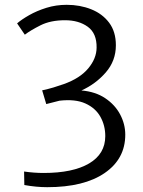

<svg xmlns="http://www.w3.org/2000/svg" viewBox="-20 -770 595 797"><path d="M81 -2 80 -58Q122 -52 161 -52Q282.5 -52 349.8 -91.5Q417 -131 417 -205Q417 -249 396.8 -285.2Q376.5 -321.5 334.5 -340.5Q292.5 -359.5 227 -352L172 -338L155 -395Q180.5 -400.5 202.2 -407Q224 -413.5 245 -421Q312 -445 346.2 -486Q380.5 -527 381 -572Q382 -631.5 344.5 -658.8Q307 -686 250 -686Q190 -686 148.2 -665Q106.5 -644 83 -626L51 -673Q69.5 -689 101 -707Q132.5 -725 172.5 -737.5Q212.5 -750 257 -750Q312 -750 358.5 -731.5Q405 -713 433 -675.8Q461 -638.5 461 -582Q461 -517.5 419 -469.2Q377 -421 318 -394.5Q376.5 -389.5 417 -362.2Q457.5 -335 478.8 -294.8Q500 -254.5 500 -211Q500 -110.5 414.5 -51.8Q329 7 176 7Q130.5 7 81 -2Z"/></svg>

Font: Merriweather Sans Light
Style: Regular
Weight: 300
Designer: Eben Sorkin
Foundry: Eben Sorkin
Version: Version 2.001; ttfautohint (v1.8.3)